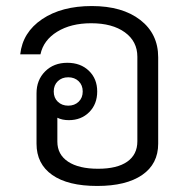

<svg xmlns="http://www.w3.org/2000/svg" viewBox="-20 -606 622 636"><path d="M504 -416V-130Q504 -63 451 -26.5Q398 10 302 10Q205 10 153 -26.5Q101 -63 101 -130V-297Q101 -341 129.5 -369.5Q158 -398 203 -398Q247 -398 274.5 -371.5Q302 -345 302 -303Q302 -261 275.5 -234.5Q249 -208 208 -208Q186 -208 170 -216V-137Q170 -94 205.5 -70.5Q241 -47 305 -47Q368 -47 401.5 -70.5Q435 -94 435 -138V-418Q435 -469 393.5 -499Q352 -529 282 -529Q215 -529 169.5 -501Q124 -473 114 -426H47Q55 -499 119.5 -542.5Q184 -586 284 -586Q385 -586 444.5 -540Q504 -494 504 -416ZM158 -303Q158 -282 171.5 -269Q185 -256 206 -256Q227 -256 240.5 -269Q254 -282 254 -303Q254 -324 240.5 -337Q227 -350 206 -350Q185 -350 171.5 -337Q158 -324 158 -303Z"/></svg>

Font: Sarabun Light
Style: Regular
Weight: 300
Designer: Suppakit Chalermlarp | Katatrad Co.,Ltd.
Foundry: Cadson Demak Co.,Ltd.
Version: Version 1.000; ttfautohint (v1.6)